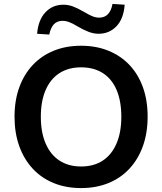

<svg xmlns="http://www.w3.org/2000/svg" viewBox="-20 -948 825 978"><path d="M393 10Q316 10 253.5 -15.5Q191 -41 146.5 -89Q102 -137 78 -204Q54 -271 54 -353Q54 -436 78 -502.5Q102 -569 146.5 -616.5Q191 -664 253.5 -689.5Q316 -715 393 -715Q470 -715 532.5 -689.5Q595 -664 639.5 -617Q684 -570 708 -503.5Q732 -437 732 -354Q732 -271 708 -204Q684 -137 639.5 -89Q595 -41 532.5 -15.5Q470 10 393 10ZM393 -100Q458 -100 503.5 -130Q549 -160 573.5 -217Q598 -274 598 -353Q598 -433 574 -489.5Q550 -546 504 -575.5Q458 -605 393 -605Q329 -605 283 -575.5Q237 -546 212.5 -489.5Q188 -433 188 -353Q188 -274 212.5 -217Q237 -160 283 -130Q329 -100 393 -100ZM231 -772 169 -776Q175 -847 211.5 -885.5Q248 -924 303 -924Q328 -924 352 -915Q376 -906 407 -888Q439 -869 455 -863.5Q471 -858 484 -858Q513 -858 530 -876Q547 -894 553 -928L615 -924Q610 -853 573.5 -814.5Q537 -776 482 -776Q457 -776 431 -786Q405 -796 376 -813Q348 -830 331 -836Q314 -842 300 -842Q271 -842 254.5 -824.5Q238 -807 231 -772Z"/></svg>

Font: NunitoSans3
Style: Bold
Weight: 700
Designer: Vernon Adams
Foundry: Vernon Adams
Version: Version 3.101;gftools[0.9.27]